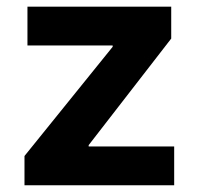

<svg xmlns="http://www.w3.org/2000/svg" viewBox="-20 -550 589 570"><path d="M52.7 -86.9 314.5 -411.1V-415H61.5V-530.3H488.3V-435.5L243.2 -119.1V-115.2H497.1V0H52.7Z"/></svg>

Font: Pretendard JP
Style: Bold
Weight: 700
Designer: Base glyphs from Inter by Rasmus Andersson; Hangeul glyphs from Noto Sans CJK(Source Han Sans) by Jang Soo-young and Kan
Foundry: Kil Hyung-jin
Version: Version 1.309